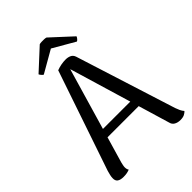

<svg xmlns="http://www.w3.org/2000/svg" viewBox="-254 -989 1111 1111"><g transform="rotate(-45 301.0 -433.5)"><path d="M327 -707Q345 -707 360 -700Q375 -693 381 -675L576 -60Q580 -48 586.5 -34Q593 -20 602 -10Q595 -2 582.5 4.5Q570 11 549 11Q527 11 511.5 2Q496 -7 492 -25L299 -671L312 -670L133 -58Q131 -49 129 -40Q127 -31 127 -23Q127 -15 129 -8.5Q131 -2 134 2Q124 6 112.5 8.5Q101 11 84 11Q58 11 45 1.5Q32 -8 33 -29Q33 -39 36 -52Q39 -65 43 -79L252 -693Q289 -707 327 -707ZM159 -270H479V-217H159ZM338 -875 466 -757Q465 -753 458.5 -744.5Q452 -736 446 -734L311 -812L175 -734Q170 -736 163 -744.5Q156 -753 155 -757L283 -875Q289 -877 300 -877.5Q311 -878 321.5 -877.5Q332 -877 338 -875Z"/></g></svg>

Font: Arima Medium
Style: Regular
Weight: 500
Designer: Joana Correia and Natanael Gama
Foundry: NDISCOVER
Version: Version 1.101;gftools[0.9.23]